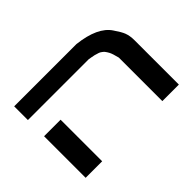

<svg xmlns="http://www.w3.org/2000/svg" viewBox="-104 -870 1140 1140"><g transform="rotate(-45 466.0 -300.0)"><path d="M723.1 -365.2Q712.9 -407.2 704.1 -423.8Q701.7 -428.7 697.5 -435.1Q693.4 -441.4 692.9 -441.9Q686 -453.6 666 -465.8Q664.1 -467.3 657 -469.5Q649.9 -471.7 641.6 -474.1Q633.3 -476.6 631.8 -477.1Q629.4 -478 609.9 -481.4Q590.3 -484.9 589.8 -484.9H79.1V-600.1H602.1Q761.2 -582 814 -502Q842.8 -460 851.1 -438Q861.8 -409.7 861.8 -374V0H723.1ZM79.1 0V-349.1H217.8V0Z"/></g></svg>

Font: Miedinger*
Style: Bold
Weight: 700
Version: Version 001.000